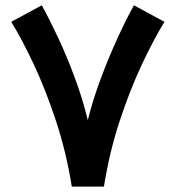

<svg xmlns="http://www.w3.org/2000/svg" viewBox="-20 -689 649 709"><path d="M245.1 0Q225.1 -125.5 187.3 -240.7Q149.4 -356 105 -450.7Q60.5 -545.4 21.5 -608.4L134.3 -669.4Q162.1 -619.1 193.6 -552Q225.1 -484.9 254.4 -407Q283.7 -329.1 304.2 -245.6Q323.2 -321.8 352.8 -400.6Q382.3 -479.5 414.6 -549.6Q446.8 -619.6 474.6 -669.4L587.4 -608.4Q548.3 -545.4 503.9 -450.9Q459.5 -356.4 421.6 -241.2Q383.8 -126 363.8 0Z"/></svg>

Font: Vazirmatn FD
Style: Bold
Weight: 700
Designer: Saber Rastikerdar
Foundry: Saber Rastikerdar
Version: Version 33.001